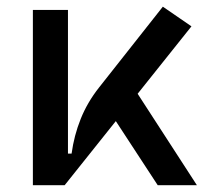

<svg xmlns="http://www.w3.org/2000/svg" viewBox="-20 -547 626 567"><path d="M170.9 0 152.3 -93.3H191.4Q198.7 -147 218.3 -195.8Q237.8 -244.6 272.5 -288.6L460.9 -527.3L545.4 -469.2ZM77.1 0V-517.6H180.7V-52.2L170.9 0ZM445.8 0 296.4 -228.5 369.1 -296.9 561.5 0Z"/></svg>

Font: Cascadia Code
Style: Regular
Weight: 400
Monospace: yes
Designer: Aaron Bell
Foundry: Saja Typeworks
Version: Version 2106.017